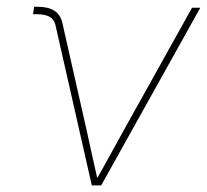

<svg xmlns="http://www.w3.org/2000/svg" viewBox="-20 -559 624 579"><path d="M256.8 0 147 -484.4Q142.6 -501.5 128.7 -508.8Q114.7 -516.1 91.3 -516.1H79.6L83 -538.6H93.3Q125.5 -538.6 144 -526.6Q162.6 -514.6 168 -490.2L241.7 -164.1Q250 -127 258.1 -89.4Q266.1 -51.8 274.9 -14.6H269Q290.5 -51.8 310.8 -89.4Q331.1 -127 352.1 -164.1L559.1 -535.6H584L285.2 0Z"/></svg>

Font: Inter 20pt Thin
Style: Italic
Weight: 250
Italic angle: -9.3988°
Version: Version 4.001;git-66647c0bb